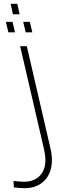

<svg xmlns="http://www.w3.org/2000/svg" viewBox="-20 -743 299 1010"><path d="M53 243 51 209Q89 213 106 213Q159 213 189 182Q219 151 219 97Q219 77 212 44L86 -500H121L246 40Q253 69 253 99Q253 167 214 207Q175 247 108 247Q89 247 53 243ZM36 -723H71L83 -668H48ZM11 -628H46L59 -573H24ZM102 -628H137L150 -573H115Z"/></svg>

Font: Cairo ExtraLight
Style: Italic
Weight: 275
Italic angle: -13°
Designer: Mohamed Gaber, Accademia di Belle Arti di Urbino and others
Foundry: Kief Type Foundry, Accademia di Belle Arti di Urbino and others
Version: Version 3.011